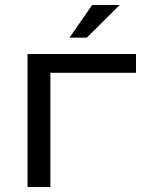

<svg xmlns="http://www.w3.org/2000/svg" viewBox="-20 -743 640 763"><path d="M520.5 -453.6V-528.3H89.4V0H180.2V-453.6ZM346.2 -723.1 256.3 -593.3H324.7L455.6 -723.1Z"/></svg>

Font: Roboto Mono
Style: Regular
Weight: 400
Monospace: yes
Designer: Google
Version: Version 3.000